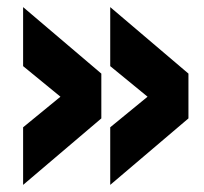

<svg xmlns="http://www.w3.org/2000/svg" viewBox="-20 -545 575 540"><path d="M45 -525 265 -338V-212L45 -25V-187L150 -273L45 -359ZM290 -525 510 -338V-212L290 -25V-187L395 -273L290 -359Z"/></svg>

Font: Golos Text
Style: Bold
Weight: 700
Designer: A.Korolkova, Vitaly Kuzmin
Foundry: ParaType Ltd
Version: Version 2.004